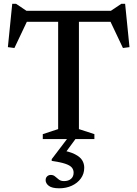

<svg xmlns="http://www.w3.org/2000/svg" viewBox="-20 -733 724 1012"><path d="M286.5 -645H396V-52.5L477.5 -26V0H205.5V-26L286.5 -52.5ZM599.5 -618H80L128.5 -633L56 -480L21.5 -484.5L44.5 -713H64.5L134.5 -666L83.5 -676H596L549.5 -666L619.5 -713H639.5L662.5 -484.5L628 -480L555.5 -633ZM292.5 259.5Q254 259.5 237.2 246.5Q220.5 233.5 220.5 216.5Q220.5 204 228.5 196.5Q236.5 189 248 189Q261 189 270.2 197Q279.5 205 290 213.2Q300.5 221.5 317.5 221.5Q340.5 221.5 354.2 209.8Q368 198 368 177Q368 161 358 149.5Q348 138 323 129.8Q298 121.5 252.5 115V106L350.5 -23H394.5L299.5 106.5L298.5 57.5Q347.5 66 375 80Q402.5 94 413.2 111.8Q424 129.5 424 151Q424 183 406.2 207.5Q388.5 232 358.5 245.8Q328.5 259.5 292.5 259.5Z"/></svg>

Font: Newsreader 16pt Medium
Style: Regular
Weight: 500
Designer: Hugues Gentile
Foundry: Production Type
Version: Version 1.003